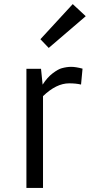

<svg xmlns="http://www.w3.org/2000/svg" viewBox="-20 -917 457 937"><path d="M317.4 -510.3Q254.9 -510.3 189.9 -447.8V0H108.9V-581.1H180.2L188 -503.9Q210.9 -539.6 237.5 -559.6Q264.2 -579.6 281.2 -584Q305.7 -590.8 327.6 -590.8Q349.6 -590.8 382.8 -582L375.5 -504.4Q350.6 -510.3 317.4 -510.3ZM177.2 -725.6 335 -897 398.4 -837.9 217.8 -683.1Z"/></svg>

Font: Armata
Style: Regular
Weight: 400
Designer: Viktoriya Grabowska
Foundry: Viktoriya Grabowska
Version: Version 1.002